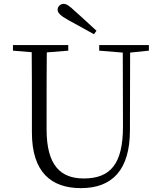

<svg xmlns="http://www.w3.org/2000/svg" viewBox="-20 -958 832 993"><path d="M479 -799C441 -833 405 -868 369 -899C339 -928 324 -938 309 -938C292 -938 278 -924 278 -908C278 -892 292 -877 332 -855C376 -831 421 -806 466 -781ZM493 -696 615 -686 616 -304C616 -111 552 -35 413 -35C294 -35 221 -102 221 -288V-389C221 -491 221 -589 222 -687L333 -696V-725H47V-696L144 -688C145 -589 145 -489 145 -389V-273C145 -66 246 15 399 15C562 15 651 -81 652 -281L653 -686L750 -696V-725H493Z"/></svg>

Font: Noto Serif CJK SC Light
Style: Regular
Weight: 300
Designer: Ryoko NISHIZUKA 西塚涼子 (kana & ideographs); Frank Grießhammer (Latin, Greek & Cyrillic); Wenlong ZHANG 张文龙 (bopomofo); San
Foundry: Adobe
Version: Version 2.001;hotconv 1.1.0;makeotfexe 2.6.0